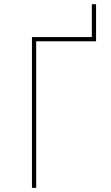

<svg xmlns="http://www.w3.org/2000/svg" viewBox="-20 -910 540 930"><path d="M424.8 -730.5V-889.6H445.3V-710H155.3V0H134.8V-730.5Z"/></svg>

Font: Mgen+ 1mn thin
Style: Regular
Weight: 100
Designer: [Source Han Sans]
Ryoko NISHIZUKA  (kana & ideographs); Paul D. Hunt (Latin, Greek & Cyrillic); Wenlong ZHANG  (bopomofo
Version: Version 1.059.20150602